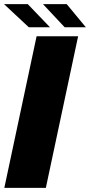

<svg xmlns="http://www.w3.org/2000/svg" viewBox="-26 -914 438 934"><path d="M-5 0 152 -737.5H354L197 0ZM391.5 -781.5H288.5L183 -894H298.5ZM217 -781.5H114L-6.5 -894H109Z"/></svg>

Font: Epilogue Black
Style: Italic
Weight: 900
Italic angle: -12°
Designer: Tyler Finck
Foundry: Etcetera Type Co
Version: Version 2.111